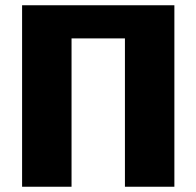

<svg xmlns="http://www.w3.org/2000/svg" viewBox="-20 -710 747 730"><path d="M252 -690V0H64V-690ZM466 -690V-564H244V-690ZM643 -690V0H455V-690Z"/></svg>

Font: Exo 2 ExtraBold
Style: Regular
Weight: 800
Designer: Natanael Gama
Foundry: Natanael Gama
Version: Version 2.010